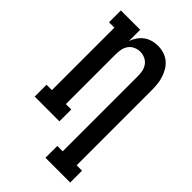

<svg xmlns="http://www.w3.org/2000/svg" viewBox="-279 -843 1158 1158"><g transform="rotate(45 300.0 -264.0)"><path d="M559 215H348V114H394V-525Q394 -546 390 -567.5Q386 -589 373.5 -606.5Q361 -624 341 -633Q321 -642 300 -642Q279 -642 259 -633Q239 -624 226.5 -606.5Q214 -589 210 -567.5Q206 -546 206 -525V-101H252V0H41V-101H87V-634H41V-735H206V-639Q214 -662 228 -682Q242 -702 261 -716Q280 -730 303.5 -736.5Q327 -743 350 -743Q376 -743 401 -735.5Q426 -728 446 -711.5Q466 -695 479 -673Q492 -651 500 -626.5Q508 -602 510.5 -576.5Q513 -551 513 -525V114H559Z"/></g></svg>

Font: Iosevka HT Extended
Style: Bold
Weight: 700
Width: 7
Monospace: yes
Designer: Belleve Invis
Foundry: Belleve Invis
Version: Version 32.3.0; ttfautohint (v1.8.4)